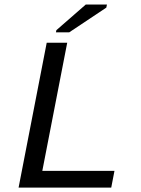

<svg xmlns="http://www.w3.org/2000/svg" viewBox="-20 -853 640 873"><path d="M64.5 0 192.4 -658.7H285.6L172.4 -76.2H500.5L485.8 0ZM234.4 -706.1 236.3 -715.8 370.1 -832.5H466.3L463.4 -818.4L294.9 -706.1Z"/></svg>

Font: Cousine
Style: Italic
Weight: 400
Italic angle: -12°
Monospace: yes
Designer: Steve Matteson
Foundry: Monotype Imaging Inc.
Version: Version 1.21